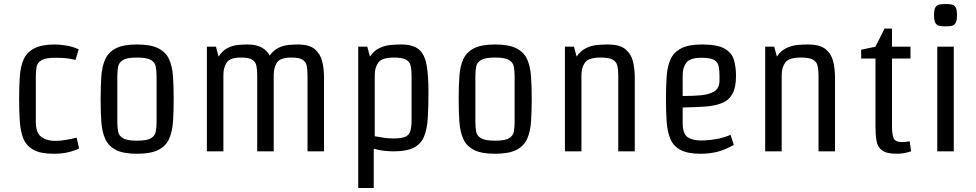

<svg xmlns="http://www.w3.org/2000/svg" viewBox="-20 -752 4849 954"><path d="M254 -531Q274 -531 307 -526Q340 -521 371 -507L355 -454Q337 -459 314.5 -462Q292 -465 256 -465Q207 -465 186.5 -453Q166 -441 162 -420.5Q158 -400 158 -374V-146Q158 -92 185 -72Q212 -52 254 -52Q278 -52 305.5 -56.5Q333 -61 361 -68L373 -14Q347 -2 316.5 5Q286 12 246 12Q183 12 147.5 -7Q112 -26 97 -61.5Q82 -97 78.5 -147Q75 -197 75 -260Q75 -323 78.5 -373Q82 -423 98 -458Q114 -493 151 -512Q188 -531 254 -531Z M661 12Q593 12 556 -7Q519 -26 503 -61.5Q487 -97 483.5 -147Q480 -197 480 -260Q480 -323 483.5 -373Q487 -423 503 -458Q519 -493 556 -512Q593 -531 661 -531Q729 -531 766.5 -512Q804 -493 820 -458Q836 -423 839.5 -373Q843 -323 843 -260Q843 -197 839.5 -147Q836 -97 820 -61.5Q804 -26 766.5 -7Q729 12 661 12ZM758 -145V-374Q758 -400 754 -421Q750 -442 730 -454Q710 -466 661 -466Q612 -466 591.5 -454Q571 -442 567 -421Q563 -400 563 -374V-145Q563 -119 567 -98Q571 -77 591.5 -65Q612 -53 661 -53Q710 -53 730 -65Q750 -77 754 -98Q758 -119 758 -145Z M1590 0H1508V-377Q1508 -405 1504 -425Q1500 -445 1483 -455.5Q1466 -466 1427 -466Q1373 -466 1356.5 -441.5Q1340 -417 1340 -379V0H1258V-377Q1258 -405 1254 -425Q1250 -445 1233 -455.5Q1216 -466 1177 -466Q1123 -466 1106.5 -441.5Q1090 -417 1090 -379V0H1008V-520H1053L1066 -471Q1086 -501 1111 -513.5Q1136 -526 1162 -528.5Q1188 -531 1209 -531Q1254 -531 1280.5 -516Q1307 -501 1320 -476Q1340 -503 1364 -514.5Q1388 -526 1413 -528.5Q1438 -531 1459 -531Q1517 -531 1544.5 -507.5Q1572 -484 1581 -446.5Q1590 -409 1590 -366Z M2109 -295Q2109 -220 2105.5 -164.5Q2102 -109 2086.5 -72.5Q2071 -36 2035.5 -18Q2000 0 1937 0Q1881 0 1837 -13V182H1760V-520H1805L1818 -471Q1839 -501 1866 -513.5Q1893 -526 1921 -528.5Q1949 -531 1972 -531Q2032 -531 2061 -506.5Q2090 -482 2099.5 -430Q2109 -378 2109 -295ZM1842 -379V-75Q1865 -71 1888 -67.5Q1911 -64 1935 -64Q1975 -64 1994 -72.5Q2013 -81 2019 -101.5Q2025 -122 2025 -158V-377Q2025 -405 2020.5 -425Q2016 -445 1997.5 -455.5Q1979 -466 1937 -466Q1878 -466 1860 -441.5Q1842 -417 1842 -379Z M2440 12Q2372 12 2335 -7Q2298 -26 2282 -61.5Q2266 -97 2262.5 -147Q2259 -197 2259 -260Q2259 -323 2262.5 -373Q2266 -423 2282 -458Q2298 -493 2335 -512Q2372 -531 2440 -531Q2508 -531 2545.5 -512Q2583 -493 2599 -458Q2615 -423 2618.5 -373Q2622 -323 2622 -260Q2622 -197 2618.5 -147Q2615 -97 2599 -61.5Q2583 -26 2545.5 -7Q2508 12 2440 12ZM2537 -145V-374Q2537 -400 2533 -421Q2529 -442 2509 -454Q2489 -466 2440 -466Q2391 -466 2370.5 -454Q2350 -442 2346 -421Q2342 -400 2342 -374V-145Q2342 -119 2346 -98Q2350 -77 2370.5 -65Q2391 -53 2440 -53Q2489 -53 2509 -65Q2529 -77 2533 -98Q2537 -119 2537 -145Z M3134 0H3052V-377Q3052 -405 3047.5 -425Q3043 -445 3024.5 -455.5Q3006 -466 2964 -466Q2905 -466 2887 -441.5Q2869 -417 2869 -379V0H2787V-520H2832L2845 -471Q2866 -501 2893 -513.5Q2920 -526 2948 -528.5Q2976 -531 2999 -531Q3059 -531 3087.5 -507.5Q3116 -484 3125 -446.5Q3134 -409 3134 -366Z M3468 -531Q3544 -531 3580 -510.5Q3616 -490 3626.5 -455Q3637 -420 3637 -375Q3637 -318 3619.5 -286Q3602 -254 3567.5 -240Q3533 -226 3484 -222.5Q3435 -219 3372 -218V-143Q3372 -87 3396.5 -70.5Q3421 -54 3461 -54Q3497 -54 3536 -60.5Q3575 -67 3610 -82L3626 -32Q3588 -10 3549 1Q3510 12 3460 12Q3397 12 3361.5 -7Q3326 -26 3311 -61.5Q3296 -97 3292.5 -147Q3289 -197 3289 -260Q3289 -323 3292.5 -373Q3296 -423 3312 -458Q3328 -493 3365 -512Q3402 -531 3468 -531ZM3372 -378V-275Q3420 -275 3461.5 -278.5Q3503 -282 3529 -298Q3555 -314 3555 -353V-376Q3555 -404 3550.5 -424Q3546 -444 3527.5 -454.5Q3509 -465 3467 -465Q3408 -465 3390 -440.5Q3372 -416 3372 -378Z M4129 0H4047V-377Q4047 -405 4042.5 -425Q4038 -445 4019.5 -455.5Q4001 -466 3959 -466Q3900 -466 3882 -441.5Q3864 -417 3864 -379V0H3782V-520H3827L3840 -471Q3861 -501 3888 -513.5Q3915 -526 3943 -528.5Q3971 -531 3994 -531Q4054 -531 4082.5 -507.5Q4111 -484 4120 -446.5Q4129 -409 4129 -366Z M4375 -610H4412V-520H4504V-461H4412V-125Q4412 -88 4419.5 -67Q4427 -46 4463 -46Q4471 -46 4480 -47Q4489 -48 4500 -50L4507 0Q4491 5 4474 8.5Q4457 12 4436 12Q4385 12 4362.5 -5Q4340 -22 4335 -53Q4330 -84 4330 -125V-461H4259V-505L4330 -520Z M4719 -520V0H4637V-520ZM4678 -732Q4696 -732 4708.5 -729.5Q4721 -727 4728 -716Q4735 -705 4735 -677Q4735 -649 4728 -637.5Q4721 -626 4708.5 -623.5Q4696 -621 4678 -621Q4661 -621 4648 -623.5Q4635 -626 4628 -637.5Q4621 -649 4621 -677Q4621 -705 4628 -716Q4635 -727 4648 -729.5Q4661 -732 4678 -732Z"/></svg>

Font: Strait
Style: Regular
Weight: 400
Designer: Eduardo Rodriguez Tunni
Foundry: Eduardo Rodriguez Tunni
Version: Version 1.002; ttfautohint (v1.8.4.7-5d5b);gftools[0.9.23]